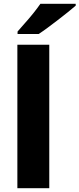

<svg xmlns="http://www.w3.org/2000/svg" viewBox="-20 -997 421 1017"><path d="M241 0H72V-760H241ZM381 -967Q365 -953 340 -933Q315 -913 286.5 -891Q258 -869 231.5 -849.5Q205 -830 185 -817H73V-830Q89 -849 112 -874.5Q135 -900 157 -927.5Q179 -955 194 -977H381Z"/></svg>

Font: Noto Sans Gurmukhi UI ExtraBold
Style: Regular
Weight: 800
Designer: Jelle Bosma - Monotype Design Team
Foundry: Monotype Imaging Inc.
Version: Version 2.004; ttfautohint (v1.8.4.7-5d5b)